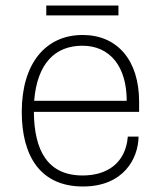

<svg xmlns="http://www.w3.org/2000/svg" viewBox="-20 -667 582 697"><path d="M410 -647H148V-611H410ZM485 -298C485 -447 407 -540 280 -540C146 -540 59 -437 59 -261C59 -96 130 10 281 10C429 10 482 -92 483 -171H444C436 -74 368 -30 280 -30C154 -30 104 -119 103 -261H485ZM104 -301C115 -438 181 -501 279 -501C379 -501 440 -426 440 -301Z"/></svg>

Font: Kathrein 35 Thin
Style: Regular
Weight: 250
Designer: Lazydogs Typefoundry, based on Open Sans by Ascender Corporation
Foundry: Lazydogs Typefoundry
Version: Version 1.003;PS 001.003;hotconv 1.0.88;makeotf.lib2.5.64775